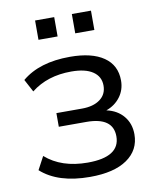

<svg xmlns="http://www.w3.org/2000/svg" viewBox="-84 -805 716 879"><g transform="rotate(-10 274.0 -365.5)"><path d="M263.7 8.8Q115.2 8.8 36.1 -62.5L68.4 -123Q142.6 -57.6 264.6 -57.6Q414.1 -57.6 414.1 -153.3Q414.1 -242.2 290 -242.2H162.1V-305.7H281.2Q334 -305.7 365.2 -328.6Q396.5 -351.6 396.5 -392.6Q396.5 -434.6 361.8 -458Q327.1 -481.4 261.7 -481.4Q150.4 -481.4 75.2 -421.9L43.9 -480.5Q125 -548.8 267.6 -548.8Q369.1 -548.8 424.3 -510.7Q479.5 -472.7 479.5 -401.4Q479.5 -358.4 455.1 -325.7Q430.7 -293 389.6 -278.3Q439.5 -267.6 468.3 -232.9Q497.1 -198.2 497.1 -148.4Q497.1 -75.2 436.5 -33.2Q376 8.8 263.7 8.8ZM139.6 -650.4V-740.2H228.5V-650.4ZM310.5 -650.4V-740.2H399.4V-650.4Z"/></g></svg>

Font: Min Sans
Style: Regular
Weight: 400
Designer: Jinseong-Kim, NotoSansCJK, Nunito
Foundry: Jinseong-Kim
Version: Version 1.400;Glyphs 3.1.2 (3151)